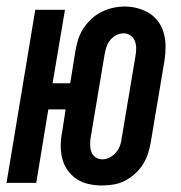

<svg xmlns="http://www.w3.org/2000/svg" viewBox="-33 -560 553 588"><path d="M279 8Q258 8 238 3.5Q218 -1 202 -11.5Q186 -22 174.5 -38Q163 -54 158 -73Q153 -92 153 -113Q153 -134 157 -154L168 -225H115L78 0H-13L75 -530H166L128 -305H182L198 -404Q201 -422 206.5 -439.5Q212 -457 222.5 -473Q233 -489 247 -502Q261 -515 278 -523.5Q295 -532 313 -536Q331 -540 349 -540Q370 -540 389.5 -534.5Q409 -529 425.5 -518.5Q442 -508 453 -492Q464 -476 469 -457Q474 -438 474 -417Q474 -396 471 -376L429 -126Q426 -108 420.5 -90.5Q415 -73 405 -57Q395 -41 380.5 -28Q366 -15 349.5 -6.5Q333 2 315 5Q297 8 279 8ZM281 -72Q292 -72 303.5 -78Q315 -84 323 -94Q331 -104 335 -115.5Q339 -127 340 -139L382 -389Q384 -400 384 -412Q384 -424 380 -434.5Q376 -445 366.5 -451.5Q357 -458 346 -458Q334 -458 322.5 -452Q311 -446 303.5 -436Q296 -426 292.5 -414.5Q289 -403 287 -391L245 -141Q243 -130 243 -118Q243 -106 246.5 -95.5Q250 -85 259.5 -78.5Q269 -72 281 -72Z"/></svg>

Font: Iosevka Curly Medium Oblique
Style: Regular
Weight: 500
Italic angle: -9°
Monospace: yes
Designer: Belleve Invis
Foundry: Belleve Invis
Version: Version 11.1.0; ttfautohint (v1.8.3)